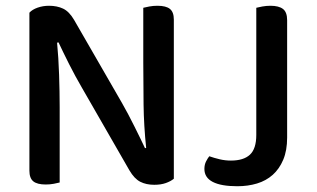

<svg xmlns="http://www.w3.org/2000/svg" viewBox="-20 -634 1098 666"><path d="M583 -14Q572 -5 555 1Q538 7 515 7Q487 7 466.5 -3.5Q446 -14 429 -43L264 -330Q253 -349 241.5 -370Q230 -391 219.5 -412Q209 -433 199.5 -452.5Q190 -472 183 -487L178 -486Q183 -434 185 -374.5Q187 -315 187 -262V-1Q180 1 166.5 3.5Q153 6 139 6Q109 6 95.5 -5Q82 -16 82 -42V-590Q92 -601 110.5 -607.5Q129 -614 150 -614Q178 -614 199 -604Q220 -594 237 -565L403 -277Q414 -258 425 -237Q436 -216 446.5 -195Q457 -174 466.5 -154.5Q476 -135 483 -120L487 -121Q479 -197 478 -271.5Q477 -346 477 -417V-607Q485 -609 498 -611.5Q511 -614 526 -614Q556 -614 569.5 -603Q583 -592 583 -566ZM781 -77Q825 -77 847 -97.5Q869 -118 869 -166V-607Q876 -609 890 -611.5Q904 -614 918 -614Q947 -614 961.5 -603Q976 -592 976 -564V-157Q976 -112 962.5 -80Q949 -48 926 -27.5Q903 -7 871.5 2.5Q840 12 803 12Q747 12 718 -3Q689 -18 689 -48Q689 -63 695 -74.5Q701 -86 706 -92Q723 -86 742 -81.5Q761 -77 781 -77Z"/></svg>

Font: Baloo Tammudu 2 Medium
Style: Regular
Weight: 500
Designer: Maithili Shingre, Omkar Shende and Ek Type
Foundry: Ek Type
Version: Version 1.640;hotconv 1.0.111;makeotfexe 2.5.65597; ttfautoh